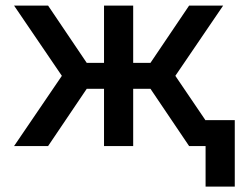

<svg xmlns="http://www.w3.org/2000/svg" viewBox="-20 -528 886 694"><path d="M153.8 0H30.8L203.6 -253.9L30.8 -507.8H153.8L293.5 -300.8H356V-507.8H461.4V-300.8H523.9L663.6 -507.8H786.6L613.8 -253.9L723.1 -92.8V-93.8H828.6V146.5H723.1V0H663.6L523.9 -207H461.4V0H356V-207H293.5Z"/></svg>

Font: Giphurs Medium
Style: Regular
Weight: 500
Version: Version 0.920; ttfautohint (v1.8.4.7-5d5b)